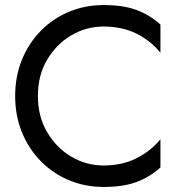

<svg xmlns="http://www.w3.org/2000/svg" viewBox="-20 -730 725 760"><path d="M130 -350Q130 -269 166.5 -207Q203 -145 262 -110Q321 -75 390 -75Q464 -75 521 -104Q578 -133 615 -179V-67Q571 -28 519 -9Q467 10 390 10Q317 10 253.5 -16.5Q190 -43 142 -91.5Q94 -140 67 -206Q40 -272 40 -350Q40 -428 67 -494Q94 -560 142 -608.5Q190 -657 253.5 -683.5Q317 -710 390 -710Q467 -710 519 -691Q571 -672 615 -633V-521Q578 -568 521 -596.5Q464 -625 390 -625Q321 -625 262 -590Q203 -555 166.5 -493.5Q130 -432 130 -350Z"/></svg>

Font: Jost
Style: Regular
Weight: 400
Version: Version 3.500